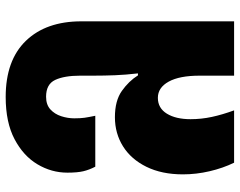

<svg xmlns="http://www.w3.org/2000/svg" viewBox="-104 -489 843 675"><g transform="rotate(90 317.5 -151.5)"><path d="M321 250Q192 250 123.5 179Q55 108 55 -16V-553H246V-432Q246 -361 267 -323Q288 -285 324 -285Q360 -285 379.5 -316.5Q399 -348 399 -400Q399 -438 391 -475Q383 -512 368 -553H552Q571 -514 582 -467Q593 -420 593 -373Q593 -299 566.5 -245Q540 -191 494.5 -162.5Q449 -134 392 -134Q334 -134 299.5 -158.5Q265 -183 245 -215H238Q243 -172 244.5 -134.5Q246 -97 246 -58V-12Q246 44 261 76Q276 108 320 108Q348 108 364.5 93Q381 78 388.5 55Q396 32 396 9Q396 -13 394 -27Q392 -41 387 -65H566Q577 -44 582 -23Q587 -2 587 33Q587 89 557.5 138.5Q528 188 469 219Q410 250 321 250Z"/></g></svg>

Font: Noto Sans Georgian Black
Style: Regular
Weight: 900
Designer: Monotype Design Team, Akaki Razmadze
Foundry: Google LLC
Version: Version 2.005; ttfautohint (v1.8.4.7-5d5b)